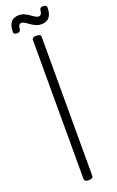

<svg xmlns="http://www.w3.org/2000/svg" viewBox="-296 -1717 1088 1791"><g transform="rotate(-20 247.5 -821.5)"><path d="M247 14Q226 14 215 7Q204 0 204 -14V-1393Q204 -1407 215 -1413.5Q226 -1420 247 -1420Q269 -1420 280 -1413.5Q291 -1407 291 -1393V-14Q291 0 280 7Q269 14 247 14ZM87 -1502Q53 -1502 53 -1529Q54 -1591 80 -1623.5Q106 -1656 157 -1656Q188 -1656 213 -1644.5Q238 -1633 258 -1618.5Q278 -1604 296 -1592.5Q314 -1581 331 -1581Q348 -1581 356.5 -1597Q365 -1613 366 -1636Q369 -1657 400 -1657Q419 -1657 427.5 -1650.5Q436 -1644 436 -1630Q435 -1567 409 -1535.5Q383 -1504 332 -1504Q301 -1504 275.5 -1515.5Q250 -1527 229.5 -1542Q209 -1557 191 -1568.5Q173 -1580 157 -1580Q140 -1580 132.5 -1567Q125 -1554 123 -1529Q122 -1516 113 -1509Q104 -1502 87 -1502Z"/></g></svg>

Font: Playwrite BE WAL
Style: Regular
Weight: 400
Designer: Veronika Burian, José Scaglione
Foundry: TypeTogether
Version: Version 1.002